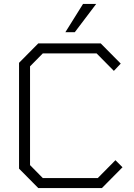

<svg xmlns="http://www.w3.org/2000/svg" viewBox="-20 -958 684 978"><path d="M313 -794 403 -938H470L361 -794ZM175 0 77 -99V-638L175 -737H493L595 -634L560 -597L472 -686H198L133 -620V-117L198 -51H478L568 -142L604 -106L499 0Z"/></svg>

Font: Tomorrow Light
Style: Regular
Weight: 300
Designer: Tony de Marco, Monica Rizzolli
Foundry: Just in Type
Version: Version 2.002